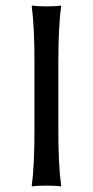

<svg xmlns="http://www.w3.org/2000/svg" viewBox="-20 -668 334 691"><path d="M104 -444.8Q104 -573.7 94.2 -645L96.2 -647.9Q114.3 -645 147.2 -645Q180.2 -645 198.2 -647.9L200.2 -645Q190.4 -579.1 189.9 -444.8V-200.2Q189.9 -71.3 200.2 0L198.2 2.9Q180.2 0 147 0Q113.8 0 96.2 2.9L94.2 0Q104 -67.9 104 -200.2Z"/></svg>

Font: Biolilbert
Style: Regular
Weight: 400
Designer: Philipp H. Poll
Foundry: Philipp H. Poll
Version: Version 1.1.0